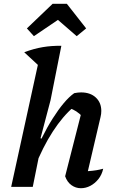

<svg xmlns="http://www.w3.org/2000/svg" viewBox="-20 -987 605 1014"><path d="M161 -98 149 -143Q174 -204 201.5 -259.5Q229 -315 258.5 -361.5Q288 -408 316.5 -442Q345 -476 372 -495Q382 -497 391 -498Q400 -499 408 -499Q457 -499 486 -472Q515 -445 515 -401Q515 -393 514 -385Q513 -377 511 -369L444 -83Q471 -85 489 -88Q507 -91 525 -96Q518 -64 499.5 -41Q481 -18 457 -5.5Q433 7 407 7Q380 7 357.5 -9Q335 -25 324 -56L410 -393L417 -370Q398 -389 382.5 -399Q367 -409 345 -417L369 -422Q312 -374 259 -292.5Q206 -211 161 -98ZM39 0 195 -713 304 -745 247 -458 194 -257 204 -253 153 0ZM190 -635 108 -711Q158 -730 205.5 -738Q253 -746 304 -745ZM333 -967 435 -837 385 -796 286 -882 159 -796 122 -837 258 -967Z"/></svg>

Font: Piazzolla Thin
Style: Bold Italic
Weight: 700
Italic angle: -11.3°
Version: Version 2.005